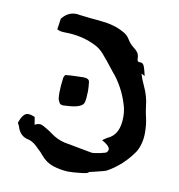

<svg xmlns="http://www.w3.org/2000/svg" viewBox="-68 -605 635 682"><g transform="rotate(10 250.0 -264.5)"><path d="M220.2 13.7Q192.4 12.2 166.5 3.9Q140.6 -4.4 120.6 -28.8Q112.8 -38.6 102.5 -47.4Q83 -68.8 64.9 -73.7Q31.7 -79.1 21.5 -115.7Q20 -119.6 17.6 -123L16.1 -126Q27.8 -163.1 46.9 -163.1Q57.1 -163.1 71.3 -156.7L75.7 -129.4Q84.5 -134.8 93.8 -134.8Q100.6 -134.8 107.7 -130.4Q114.7 -126 122.1 -122.1Q132.3 -116.2 141.1 -109.4Q164.1 -92.3 190.9 -85.9L284.7 -68.4Q290.5 -66.9 296.4 -66.9Q301.3 -66.9 302.2 -67.4Q321.8 -69.8 341.3 -75.7Q350.1 -80.1 350.1 -89.4Q350.1 -101.6 321.3 -117.2Q335 -127.4 339.8 -129.4Q381.3 -147.5 381.3 -211.4Q381.3 -228 377.9 -243.7Q362.3 -303.7 325.7 -351.6Q315.9 -362.8 307.1 -374.5Q288.6 -398.4 268.6 -421.4Q256.3 -435.1 240.7 -443.8Q188.5 -471.2 124.5 -471.2Q106.4 -471.2 96.2 -477.5Q101.6 -512.2 101.6 -516.1Q122.1 -543 151.9 -543Q157.7 -543 165 -541.5Q204.6 -536.6 243.7 -533.2Q292.5 -528.8 326.2 -509.8Q343.3 -501.5 352.5 -485.4Q360.4 -472.2 372.6 -462.4Q382.3 -455.6 388.9 -447Q395.5 -438.5 395.5 -423.8Q395.5 -413.1 403.8 -413.1H407.7Q418 -413.1 422.4 -398.9Q425.8 -389.6 430.7 -367.7L418 -374.5Q424.3 -353.5 434.1 -333Q450.7 -298.8 454.1 -261.7L457 -242.2L460 -228Q466.8 -201.2 466.8 -169.4Q466.8 -127.9 448.2 -97.7Q411.6 -44.9 357.9 -14.6Q352.5 -11.2 309.1 -1Q293.9 2 293.9 3.4Q293.9 7.8 265.6 10.7Q241.2 13.7 220.2 13.7ZM151.9 -322.3 171.9 -324.2Q208 -325.2 215.3 -325.7H216.3Q239.3 -325.7 239.7 -311L241.2 -294.9L241.7 -278.8Q241.2 -251 237.8 -239.3Q232.4 -217.3 171.4 -215.3Q167.5 -214.8 164.1 -214.8Q153.8 -214.8 149.9 -221.2Q144 -231.4 143.6 -237.8Q142.6 -246.1 142.6 -257.3Q142.6 -279.8 147 -312.5Q147 -313 151.9 -322.3Z"/></g></svg>

Font: Kurland
Style: Regular
Weight: 400
Designer: GGBot
Version: 0.22